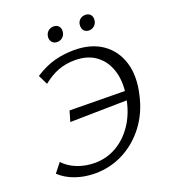

<svg xmlns="http://www.w3.org/2000/svg" viewBox="-150 -937 934 1055"><g transform="rotate(-20 317.5 -409.5)"><path d="M225.9 9.4Q163.8 9.4 110.5 -9.6Q57.1 -28.5 20.5 -63.2L62.8 -116.5Q95.7 -81.3 143.5 -63.3Q191.3 -45.4 243.1 -45.4Q312 -45.4 369.8 -78.4Q427.6 -111.5 468.2 -171.2Q508.7 -230.9 524.8 -310.4Q543.9 -400.2 525.4 -468.5Q506.8 -536.7 457.1 -575.2Q407.4 -613.7 331.7 -613.7Q277.3 -613.7 232.9 -596.7Q188.5 -579.7 144 -543.9L116.7 -599.8Q177.4 -638.9 232.6 -653.1Q287.9 -667.4 345.4 -667.4Q444.8 -667.4 510.3 -621.9Q575.8 -576.5 600.2 -496.1Q624.6 -415.8 599.6 -310.5Q577.5 -212.5 522.1 -140.5Q466.7 -68.5 390.1 -29.5Q313.5 9.4 225.9 9.4ZM192.3 -302.8 210.1 -364.1 545.8 -360.3 531.3 -308.8ZM276.5 -740.5Q262.8 -740.5 253.1 -747Q243.5 -753.6 239.3 -765Q235.2 -776.3 237.9 -789.5Q241.2 -806.7 254 -817.4Q266.8 -828.1 284.7 -828.1Q298.4 -828.1 307.5 -822Q316.7 -816 320.9 -805.2Q325 -794.5 322.8 -780.7Q320.1 -763.5 307.2 -752Q294.4 -740.5 276.5 -740.5ZM462.2 -740.5Q448.5 -740.5 439 -747Q429.6 -753.6 425.8 -765Q421.9 -776.3 424.1 -789.5Q426.8 -806.7 439.6 -817.4Q452.5 -828.1 470.4 -828.1Q484 -828.1 493.2 -822Q502.4 -816 506.5 -805.2Q510.6 -794.5 508.5 -780.7Q505.7 -763.5 492.9 -752Q480 -740.5 462.2 -740.5Z"/></g></svg>

Font: Ysabeau
Style: Bold Italic
Weight: 700
Italic angle: -12°
Designer: Christian Thalmann (Catharsis Fonts)
Version: Version 2.002